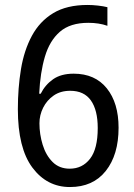

<svg xmlns="http://www.w3.org/2000/svg" viewBox="-20 -744 540 774"><path d="M262 10Q169 10 110.5 -68.5Q52 -147 52 -304Q52 -389 64.5 -465Q77 -541 108.5 -599.5Q140 -658 194.5 -691Q249 -724 333 -724Q353 -724 375 -721.5Q397 -719 413 -715V-640Q379 -652 336 -652Q263 -652 221.5 -616Q180 -580 161 -515.5Q142 -451 138 -366H144Q162 -402 194 -424.5Q226 -447 277 -447Q363 -447 410.5 -388Q458 -329 458 -229Q458 -120 406.5 -55Q355 10 262 10ZM261 -64Q312 -64 343 -104Q374 -144 374 -228Q374 -300 346.5 -339Q319 -378 263 -378Q224 -378 196.5 -359Q169 -340 154 -310Q139 -280 139 -247Q139 -203 152 -160.5Q165 -118 192 -91Q219 -64 261 -64Z"/></svg>

Font: Noto Sans Bengali UI SemiCondensed
Style: Regular
Weight: 400
Width: 4
Designer: Jelle Bosma - Monotype Design Team
Foundry: Monotype Imaging Inc.
Version: Version 2.003